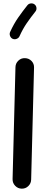

<svg xmlns="http://www.w3.org/2000/svg" viewBox="-20 -1065 272 1140"><path d="M108.9 55.2Q85.9 54.7 70.1 38.1Q54.2 21.5 54.7 -1.5L71.8 -666Q72.3 -689 88.9 -704.8Q105.5 -720.7 128.4 -719.7Q151.4 -719.2 167.2 -702.9Q183.1 -686.5 182.1 -663.6L165 1Q164.6 23.9 148.2 39.8Q131.8 55.7 108.9 55.2ZM185.5 -1038.6Q195.3 -1030.8 196.5 -1018.1Q197.8 -1005.4 189.9 -996.1Q162.6 -961.9 139.2 -928Q115.7 -894 95.7 -849.6Q90.8 -838.9 78.6 -834.2Q66.4 -829.6 55.2 -834.5Q44.4 -839.4 39.8 -851.6Q35.2 -863.8 40 -875Q62.5 -924.3 88.9 -961.9Q115.2 -999.5 142.6 -1033.7Q150.4 -1043.5 163.3 -1044.7Q176.3 -1045.9 185.5 -1038.6Z"/></svg>

Font: Mikhak-FD SemiBold
Style: Regular
Weight: 600
Designer: Amin Abedi
Version: Version 3.2